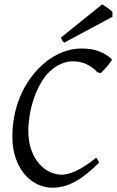

<svg xmlns="http://www.w3.org/2000/svg" viewBox="-20 -854 540 887"><path d="M496.1 -581.1Q498 -578.6 492.7 -570.3Q487.3 -562 478.8 -551.8Q470.2 -541.5 460.7 -531.5Q451.2 -521.5 444.8 -516.1L430.2 -520Q410.2 -542 381.6 -556.4Q353 -570.8 313 -570.8Q293.5 -570.8 269 -561.5Q244.6 -552.2 225.1 -537.1Q194.3 -513.2 172.6 -477.1Q150.9 -440.9 137.2 -401.1Q123.5 -361.3 117.2 -322Q110.8 -282.7 110.8 -252Q110.8 -198.7 125.2 -159.9Q139.6 -121.1 162.4 -95.9Q185.1 -70.8 212.2 -58.8Q239.3 -46.9 265.1 -46.9Q292.5 -46.9 330.8 -64.2Q369.1 -81.5 423.8 -125Q426.3 -124 428.2 -120.8Q430.2 -117.7 432.1 -114.3Q434.1 -110.8 435.5 -107.7Q437 -104.5 438 -103Q404.8 -69.8 375.7 -47.4Q346.7 -24.9 320.3 -11.5Q293.9 2 270 7.6Q246.1 13.2 223.1 13.2Q186.5 13.2 152.8 -2.7Q119.1 -18.6 93.5 -48.8Q67.9 -79.1 52.5 -123.3Q37.1 -167.5 37.1 -224.1Q37.1 -270 46.1 -317.6Q55.2 -365.2 74.2 -410.4Q93.3 -455.6 123 -496.3Q152.8 -537.1 193.8 -569.8Q229.5 -597.7 270.8 -613.8Q312 -629.9 357.9 -629.9Q406.2 -629.9 440.4 -615.7Q474.6 -601.6 496.1 -581.1ZM499.5 -776.4 277.3 -657.2Q270.5 -661.6 268.1 -666Q265.6 -670.4 261.2 -680.2L452.1 -834L463.4 -826.7Q469.7 -822.3 476.8 -817.4Q483.9 -812.5 490.2 -807.6Q496.6 -802.7 499.5 -799.3Z"/></svg>

Font: Gentium Plus Eur
Style: Italic
Weight: 400
Italic angle: -8°
Designer: J. Victor Gaultney, Annie Olsen, Iska Routamaa, Becca Hirsbrunner
Foundry: SIL International
Version: Version 5.000